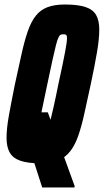

<svg xmlns="http://www.w3.org/2000/svg" viewBox="-20 -716 460 851"><path d="M167 115 60 -218H192L311 109L310 115ZM160 8Q104 8 70.5 -3.5Q37 -15 23 -40Q9 -65 9 -105Q9 -146 19.5 -204.5Q30 -263 46 -342Q63 -420 76 -478.5Q89 -537 103.5 -578.5Q118 -620 138.5 -646Q159 -672 190 -684Q221 -696 268 -696Q325 -696 358.5 -685Q392 -674 406 -649.5Q420 -625 420 -585Q420 -544 410 -485Q400 -426 383 -346Q367 -273 354.5 -215.5Q342 -158 327.5 -116Q313 -74 292 -46.5Q271 -19 239 -5.5Q207 8 160 8ZM167 -125Q175 -125 180 -127Q185 -129 190 -139Q195 -149 201 -172.5Q207 -196 216.5 -237.5Q226 -279 239 -344Q260 -440 268.5 -485.5Q277 -531 277 -547Q277 -556 275 -559Q273 -562 270 -563Q267 -564 261 -564Q254 -564 249 -562Q244 -560 239 -549.5Q234 -539 228 -516Q222 -493 213 -451.5Q204 -410 190 -344Q177 -280 168 -239Q159 -198 155 -175Q151 -152 151 -140Q151 -133 153 -129.5Q155 -126 159 -125.5Q163 -125 167 -125Z"/></svg>

Font: Saira ExtraCondensed Black
Style: Italic
Weight: 900
Width: 2
Italic angle: -12°
Designer: Hector Gatti with collaboration of the Omnibus-Type team
Foundry: Omnibus-Type
Version: Version 1.101